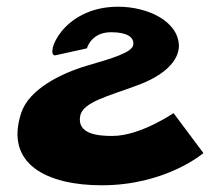

<svg xmlns="http://www.w3.org/2000/svg" viewBox="-20 -552 666 572"><path d="M332 -532C165 -532 114 -387 144 -387L239 -408C239 -408 251 -456 311 -456C357 -456 380 -442 377 -419C375 -396 314 -378 238 -356C161 -333 66 -286 43 -215C-7 -62 122 0 283 0C475 0 586 -96 586 -96L497 -215C497 -215 398 -147 315 -147C278 -147 208 -150 219 -207C227 -248 304 -266 387 -297C468 -326 513 -370 513 -416C511 -489 420 -532 332 -532Z"/></svg>

Font: Hussar Milosc
Style: Bold
Weight: 700
Foundry: Cannot Into Space Fonts
Version: Version 1.02